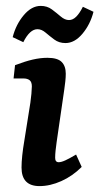

<svg xmlns="http://www.w3.org/2000/svg" viewBox="-20 -624 337 651"><path d="M198 -321 172 -142Q170 -128 168.5 -114Q167 -100 167 -89Q167 -74 179 -74Q188 -74 202 -80.5Q216 -87 238 -100L257 -58Q226 -27 188 -10Q150 7 114 7Q53 7 53 -56Q53 -74 55.5 -97.5Q58 -121 62 -144L83 -276Q85 -289 86.5 -306Q88 -323 88 -331Q88 -346 80.5 -352Q73 -358 59 -358H26L31 -403Q65 -416 91 -422Q117 -428 141 -428Q175 -428 189 -414Q203 -400 203 -374Q203 -363 201.5 -348.5Q200 -334 198 -321ZM202 -478Q180 -478 164 -490Q148 -502 134.5 -513.5Q121 -525 107 -525Q94 -525 82 -514Q70 -503 59 -481L23 -498Q34 -541 60.5 -572.5Q87 -604 118 -604Q140 -604 156 -592Q172 -580 186 -568Q200 -556 214 -556Q227 -556 238.5 -567.5Q250 -579 261 -601L297 -584Q286 -541 259.5 -509.5Q233 -478 202 -478Z"/></svg>

Font: Rasa SemiBold
Style: Italic
Weight: 600
Italic angle: -7.10001°
Designer: Anna Giedrys (Yrsa+Rasa design), David Brezina (Yrsa art-direction, Rasa art-direction, design)
Foundry: Rosetta Type Foundry
Version: Version 2.004